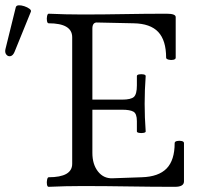

<svg xmlns="http://www.w3.org/2000/svg" viewBox="-20 -719 771 742"><path d="M168 3Q163 3 161.5 -6Q160 -15 162 -24.5Q164 -34 168 -34Q259 -34 259 -86V-575Q259 -629 168 -629Q163 -629 161.5 -638.5Q160 -648 162 -657Q164 -666 168 -666Q233 -663 298 -663Q380 -663 461 -664.5Q542 -666 624 -666Q659 -666 659 -653V-496Q659 -490 650 -488Q641 -486 631.5 -488.5Q622 -491 622 -496Q622 -563 591.5 -595.5Q561 -628 496 -629L357 -632Q347 -633 342 -627Q337 -621 337 -609V-334H452Q486 -334 497.5 -344.5Q509 -355 509 -389V-425Q509 -430 517.5 -431.5Q526 -433 534.5 -431.5Q543 -430 543 -425Q541 -398 540 -371.5Q539 -345 539 -318Q539 -292 540 -265Q541 -238 543 -211Q543 -207 534.5 -205.5Q526 -204 517.5 -205.5Q509 -207 509 -211V-251Q509 -280 495.5 -287.5Q482 -295 452 -295H337V-128Q337 -84 358.5 -56.5Q380 -29 414 -30L528 -34Q593 -36 624 -68Q655 -100 655 -166Q655 -172 664 -174Q673 -176 682 -174Q691 -172 691 -166V-18Q691 3 656 3Q567 3 477.5 1.5Q388 0 298 0Q233 0 168 3ZM36 -518Q30 -504 20.5 -502Q11 -500 4.5 -508Q-2 -516 1 -529L41 -691Q43 -698 52.5 -698.5Q62 -699 74 -695Q86 -691 94 -685Q102 -679 99 -673Z"/></svg>

Font: Junicode VF
Style: Regular
Weight: 400
Designer: Peter S. Baker
Version: Version 2.213